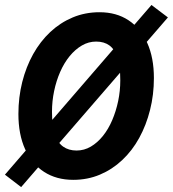

<svg xmlns="http://www.w3.org/2000/svg" viewBox="-44 -713 697 774"><path d="M251.1 12Q183.4 12 133.7 -20.1Q84.1 -52.3 57.1 -111.9Q30.2 -171.4 30.2 -253.5Q30.2 -320.8 45.6 -382.2Q61.1 -443.5 89.7 -494.9Q118.4 -546.2 158.7 -584Q199 -621.7 249.1 -642.7Q299.2 -663.7 357.2 -663.7Q424.9 -663.7 473.8 -631.5Q522.8 -599.4 549.6 -539.9Q576.4 -480.5 576.4 -398.2Q576.4 -331.1 560.9 -269.8Q545.5 -208.4 517.2 -156.9Q488.9 -105.5 448.7 -67.7Q408.6 -29.9 358.8 -9Q309.1 12 251.1 12ZM264.6 -106.2Q295.3 -106.2 322.2 -122Q349 -137.8 370.9 -165Q392.8 -192.3 408.3 -228.5Q423.8 -264.8 432.4 -305.8Q440.9 -346.8 440.9 -389.2Q440.9 -445 429.8 -479.5Q418.6 -513.9 397.2 -529.7Q375.8 -545.4 343.7 -545.4Q312.9 -545.4 286 -529.6Q259 -513.8 236.7 -486.6Q214.5 -459.4 198.6 -423.2Q182.7 -386.9 174.2 -346Q165.6 -305.1 165.6 -262.8Q165.6 -206.9 176.9 -172.4Q188.2 -137.8 210.5 -122Q232.8 -106.2 264.6 -106.2ZM41.2 41.2 -24.1 -8.9 566.6 -692.9 632.9 -642.8Z"/></svg>

Font: SourceCodeVF
Style: Italic
Weight: 200
Italic angle: -11°
Monospace: yes
Designer: Paul D. Hunt, Teo Tuominen
Foundry: Adobe
Version: Version 1.026;hotconv 1.1.0;makeotfexe 2.6.0